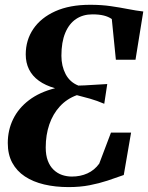

<svg xmlns="http://www.w3.org/2000/svg" viewBox="-20 -772 618 802"><path d="M266.5 9.5Q211 9.5 164.5 -1.5Q118 -12.5 84 -35Q50 -57.5 31.2 -92.2Q12.5 -127 12.5 -174.5Q12.5 -228.5 34.8 -274.2Q57 -320 101 -353.5Q145 -387 210 -403.5Q169.5 -415 142.2 -434.8Q115 -454.5 101.2 -482.2Q87.5 -510 87.5 -544.5Q87.5 -604.5 119.2 -651.2Q151 -698 211 -725Q271 -752 356.5 -752Q404.5 -752 443.5 -746.2Q482.5 -740.5 515.5 -734Q548.5 -727.5 578.5 -724L546 -522.5H464L447 -692.5Q432.5 -702.5 413.2 -707.2Q394 -712 366 -712Q326.5 -712 297.5 -692.5Q268.5 -673 252.5 -634.5Q236.5 -596 236.5 -539Q236.5 -496 254.2 -462.2Q272 -428.5 307.5 -414.5Q333.5 -415 364.2 -417.2Q395 -419.5 428 -421L415.5 -338.5Q385 -351.5 356 -359.8Q327 -368 301 -374.5Q259.5 -359.5 230.2 -327.8Q201 -296 186 -252.2Q171 -208.5 171 -156Q171 -123.5 179.8 -100.5Q188.5 -77.5 204 -62.8Q219.5 -48 239.2 -41.2Q259 -34.5 280 -34.5Q316 -34.5 345.2 -47.8Q374.5 -61 394.5 -88.5L443.5 -218H527.5L497 -41Q464 -29 429 -17.5Q394 -6 354 1.8Q314 9.5 266.5 9.5Z"/></svg>

Font: Merriweather 96pt
Style: Bold Italic
Weight: 700
Italic angle: -7.8°
Version: Version 2.101